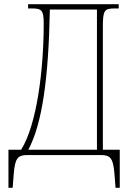

<svg xmlns="http://www.w3.org/2000/svg" viewBox="-20 -734 617 909"><path d="M20 155H40L45 90C51 15 64 0 110 0H457C503 0 516 15 522 90L527 155H547V-25H467V-606C467 -683 473 -694 522 -694H542V-714H113V-694H133C177 -694 187 -685 187 -623C187 -407 155 -144 80 -25H20ZM114 -25C180 -148 210 -364 216 -689H439V-25Z"/></svg>

Font: Noto Serif ExtraCondensed Thin
Style: Regular
Weight: 100
Width: 2
Designer: Monotype Design Team
Foundry: Monotype Imaging Inc.
Version: Version 2.013